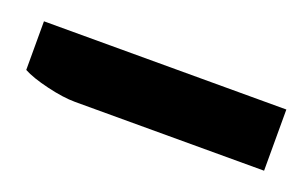

<svg xmlns="http://www.w3.org/2000/svg" viewBox="-55 -154 368 230"><g transform="rotate(20 129.5 -39.0)"><path d="M-25 -16V-78H284V0H43Q28 0 7 -5Q-14 -10 -25 -16Z"/></g></svg>

Font: Noto Sans Hanifi Rohingya
Style: Regular
Weight: 400
Designer: Monotype Design Team and DaltonMaag
Foundry: Google LLC
Version: Version 2.101